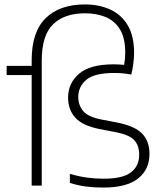

<svg xmlns="http://www.w3.org/2000/svg" viewBox="-20 -838 738 867"><path d="M446.5 9Q405 9 368.2 4.2Q331.5 -0.5 295.5 -12V-53Q338.5 -40.5 374.5 -35.8Q410.5 -31 448 -31Q533.5 -31 571 -59.5Q608.5 -88 608.5 -139Q608.5 -182 585.5 -205.8Q562.5 -229.5 504 -241L428 -255.5Q352 -271 319.8 -306.8Q287.5 -342.5 287.5 -397.5Q287.5 -462.5 337 -505Q386.5 -547.5 493.5 -547.5Q516 -547.5 540.5 -545Q545.5 -573.5 545.5 -599.5Q545.5 -666 521.8 -705Q498 -744 457 -761Q416 -778 364 -778Q271 -778 219.8 -728.5Q168.5 -679 168.5 -563.5V0H123V-499H10V-540.5H123V-566Q123 -694 186.2 -756Q249.5 -818 363.5 -818Q426.5 -818 476.8 -795.5Q527 -773 556.2 -724.8Q585.5 -676.5 585.5 -599.5Q585.5 -576.5 581.8 -549Q578 -521.5 573 -501.5Q559 -504 541 -506.2Q523 -508.5 496 -508.5Q406 -508.5 369.8 -477.8Q333.5 -447 333.5 -400.5Q333.5 -363 355.5 -336.8Q377.5 -310.5 434.5 -299L510 -284.5Q589.5 -268.5 622.2 -234.2Q655 -200 655 -142.5Q655 -73 603.5 -32Q552 9 446.5 9Z"/></svg>

Font: Encode Sans SmExp XLt
Style: Regular
Weight: 200
Width: 6
Designer: Multiple Designers
Foundry: Impallari Type
Version: Version 3.002; ttfautohint (v1.8.3) -l 8 -r 50 -G 200 -x 14 